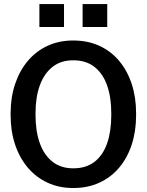

<svg xmlns="http://www.w3.org/2000/svg" viewBox="-20 -922 727 952"><path d="M343.3 10.3Q272.5 10.3 215.3 -16.4Q158.2 -43 117.4 -91.3Q76.7 -139.6 54.7 -205.6Q32.7 -271.5 32.7 -350.1V-360.8Q32.7 -439 54.7 -504.9Q76.7 -570.8 117.4 -619.4Q158.2 -668 215.3 -694.6Q272.5 -721.2 342.8 -721.2Q415.5 -721.2 473.1 -694.6Q530.8 -668 571.3 -619.4Q611.8 -570.8 633.3 -504.9Q654.8 -439 654.8 -360.8V-350.1Q654.8 -271.5 633.3 -205.6Q611.8 -139.6 571.3 -91.3Q530.8 -43 473.1 -16.4Q415.5 10.3 343.3 10.3ZM343.3 -87.4Q407.7 -87.4 449.5 -120.4Q491.2 -153.3 511.5 -212.4Q531.7 -271.5 531.7 -350.1V-361.8Q531.7 -439.5 511.2 -498Q490.7 -556.6 449 -589.8Q407.2 -623 342.8 -623Q281.2 -623 239.7 -589.8Q198.2 -556.6 177.2 -498Q156.2 -439.5 156.2 -361.8V-350.1Q156.2 -272 177.2 -212.6Q198.2 -153.3 240 -120.4Q281.7 -87.4 343.3 -87.4ZM389.6 -788.1V-901.9H511.7V-788.1ZM175.3 -788.1V-901.9H297.4V-788.1Z"/></svg>

Font: Roboto Slab LO Medium
Style: Regular
Weight: 500
Designer: Google
Version: Version 2.000